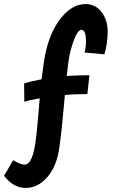

<svg xmlns="http://www.w3.org/2000/svg" viewBox="-79 -682 586 947"><path d="M343 -662Q391 -662 421.5 -623Q452 -584 452 -526.5Q452 -469 436 -414L338 -423Q345 -447 345 -476Q345 -535 323 -535Q300 -535 276 -456Q263 -416 257 -365L250 -307Q303 -311 362 -311L352 -218Q280 -218 241 -213Q227 -49 214 44.5Q201 138 154.5 191.5Q108 245 47.5 245Q-13 245 -59 185L-14 108Q21 130 42 130Q83 130 98 5Q103 -34 109 -104.5Q115 -175 117 -197Q68 -189 41 -180L40 -270Q68 -280 126 -291L136 -365Q154 -501 213 -581.5Q272 -662 343 -662Z"/></svg>

Font: Boogaloo
Style: Regular
Weight: 400
Designer: John Vargas Beltran
Foundry: John Vargas Beltran
Version: Version 1.002